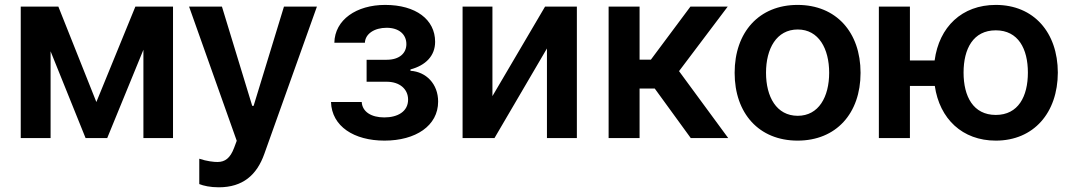

<svg xmlns="http://www.w3.org/2000/svg" viewBox="-20 -573 4459 797"><path d="M380 -149.5 222.3 -545.5H66.1V0H190V-360.1L335.2 0H425.1L575.3 -366.5V0H698.2V-545.5H541.9Z M888.1 204.5C988.3 204.5 1046.2 153.1 1077.1 66.1L1295.5 -545.5H1158.7L1032.7 -133.5H1027L901.3 -545.5H764.9L962.7 11.4L951.7 40.8C935.4 84.2 913.7 99.1 883.5 99.4C869.3 99.8 837.4 96.2 807.2 85.9V191.1C824.6 198.2 853 204.5 888.1 204.5Z M1481.5 -149.5H1354C1357.2 -48.3 1449.9 10.7 1576 10.7C1705.3 10.7 1798.7 -50.8 1798.7 -151.3C1798.7 -224.8 1748.6 -275.2 1683.9 -279.1V-284.8C1746.4 -301.5 1786.2 -340.6 1786.2 -399.5C1786.2 -491.5 1706.7 -552.6 1578.8 -552.6C1459.5 -552.6 1369.7 -490.8 1367.9 -395.6H1494.7C1496.1 -432.2 1533.7 -457.7 1584.9 -457.7C1636 -457.7 1666.9 -430.4 1666.9 -389.9C1666.9 -352.6 1638.5 -324.9 1585.2 -324.9H1501.8V-233.7H1585.2C1638.8 -233.7 1674 -203.5 1674 -159.4C1674 -109.7 1630.3 -85.6 1575.3 -85.6C1521 -85.6 1484 -109 1481.5 -149.5Z M2024.1 -174V-545.5H1900.2V0H2032.7L2250.4 -371.8V0H2374.6V-545.5H2242.5Z M2506.4 0H2634.9V-205.6H2697.8L2847.3 0H3002.8L2798.7 -277.7L3000.7 -545.5H2845.9L2681.8 -325.3H2634.9V-545.5H2506.4Z M3290.8 10.7C3450.6 10.7 3552.2 -101.9 3552.2 -270.6C3552.2 -439.6 3450.6 -552.6 3290.8 -552.6C3131 -552.6 3029.5 -439.6 3029.5 -270.6C3029.5 -101.9 3131 10.7 3290.8 10.7ZM3159.8 -271C3159.8 -370.7 3203.1 -450.6 3291.5 -450.6C3378.6 -450.6 3421.9 -370.7 3421.9 -271C3421.9 -171.2 3378.6 -92.3 3291.5 -92.3C3203.1 -92.3 3159.8 -171.2 3159.8 -271Z M3757.1 -545.5H3628.2V0H3757.1V-216.3H3860.4C3880.3 -79.5 3974.8 10.7 4113.6 10.7C4271 10.7 4370.7 -104.8 4371.1 -271.7C4370.7 -438.6 4271 -552.6 4113.6 -552.6C3973 -552.6 3878.2 -461.3 3859.7 -322.1H3757.1ZM3979.8 -271.7C3979.8 -370.7 4019.9 -447.1 4113.6 -447.1C4207 -447.1 4246.8 -370 4246.8 -271.7C4246.8 -172.9 4207 -95.9 4113.6 -95.9C4019.9 -95.9 3979.8 -172.6 3979.8 -271.7Z"/></svg>

Font: Margiela Sans Semi Bold
Style: Regular
Weight: 600
Designer: Stefan Endress, Andreas Faust
Version: Version 1.100;FEAKit 1.0